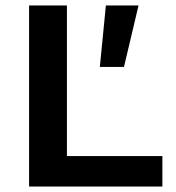

<svg xmlns="http://www.w3.org/2000/svg" viewBox="-20 -680 641 700"><path d="M485 -660 432 -436H344L366 -660ZM224 -111H572V0H86V-660H224Z"/></svg>

Font: Work Sans SemiBold
Style: Regular
Weight: 600
Designer: Wei Huang
Foundry: Wei Huang
Version: Version 2.010; ttfautohint (v1.8.3)